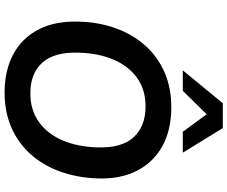

<svg xmlns="http://www.w3.org/2000/svg" viewBox="-97 -882 989 835"><g transform="rotate(90 397.5 -464.5)"><path d="M383 10Q286 10 215.5 -28Q145 -66 108 -138Q71 -210 74 -311Q76 -399 103 -473.5Q130 -548 178.5 -602Q227 -656 294.5 -685.5Q362 -715 446 -715Q544 -715 614 -677Q684 -639 721.5 -567.5Q759 -496 756 -396Q753 -306 726 -231.5Q699 -157 650.5 -103Q602 -49 534.5 -19.5Q467 10 383 10ZM386 -102Q459 -102 511 -139.5Q563 -177 591 -243.5Q619 -310 621 -396Q624 -500 576.5 -551.5Q529 -603 443 -603Q370 -603 318.5 -566Q267 -529 239 -463Q211 -397 209 -310Q206 -205 253 -153.5Q300 -102 386 -102ZM286 -765 429 -939H537L644 -765H553L477 -869L375 -765Z"/></g></svg>

Font: Nunito Sans 11pt
Style: Bold Italic
Weight: 700
Italic angle: -9°
Version: Version 3.101;gftools[0.9.27]